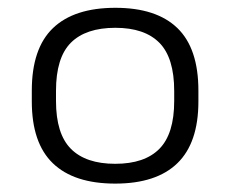

<svg xmlns="http://www.w3.org/2000/svg" viewBox="-20 -556 576 480"><path d="M268 -146.5Q194.5 -146.5 157.2 -184Q120 -221.5 120 -303.5V-329Q120 -412 157.2 -449.2Q194.5 -486.5 268.5 -486.5Q341.5 -486.5 378.5 -449Q415.5 -411.5 415.5 -328.5V-303.5Q415.5 -221.5 378.5 -184Q341.5 -146.5 268 -146.5ZM268 -97Q371 -97 423.5 -148Q476 -199 476 -302.5V-329.5Q476 -435 423.5 -485.8Q371 -536.5 268.5 -536.5Q165.5 -536.5 112.5 -485.8Q59.5 -435 59.5 -329.5V-302.5Q59.5 -198.5 112.2 -147.8Q165 -97 268 -97Z"/></svg>

Font: Anek Devanagari Medium Light
Style: Regular
Weight: 300
Version: Version 1.003